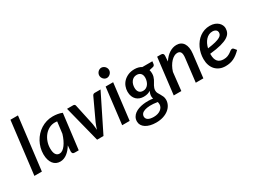

<svg xmlns="http://www.w3.org/2000/svg" viewBox="-57 -1452 3100 2344"><g transform="rotate(-30 1492.5 -280.0)"><path d="M26.5 0 116 -740H222L132 0Z M651.5 0H595Q574.5 0 567 -10.5Q559.5 -21 559.5 -36.5L566 -119Q548.5 -90 528.5 -66.8Q508.5 -43.5 486.5 -27Q464.5 -10.5 440 -1.5Q415.5 7.5 389.5 7.5Q360 7.5 335 -4Q310 -15.5 292 -38.5Q274 -61.5 263.8 -95.2Q253.5 -129 253.5 -173.5Q253.5 -219 265 -262.2Q276.5 -305.5 297.5 -343.8Q318.5 -382 348 -414Q377.5 -446 414 -469Q450.5 -492 492.8 -504.8Q535 -517.5 581.5 -517.5Q615 -517.5 648 -512.2Q681 -507 712.5 -494ZM430.5 -81.5Q453 -81.5 474.2 -96.2Q495.5 -111 514.8 -136.8Q534 -162.5 550.5 -197.5Q567 -232.5 579.5 -273.5L600 -437.5Q591.5 -438.5 583.2 -439.2Q575 -440 566.5 -440Q523.5 -440 485.8 -420Q448 -400 420.2 -366Q392.5 -332 376.5 -287.2Q360.5 -242.5 360.5 -193Q360.5 -136 378.8 -108.8Q397 -81.5 430.5 -81.5Z M781 -510H868.5Q880 -510 887 -503.8Q894 -497.5 895.5 -489L959.5 -192Q963 -169.5 965.2 -148Q967.5 -126.5 969 -105Q975.5 -126 983.2 -147.5Q991 -169 1000.5 -192L1139 -489Q1143 -498 1151.2 -504Q1159.5 -510 1169.5 -510H1253.5L1000.5 0H910.5Z M1431 -510 1369.5 0H1264L1325 -510ZM1463 -664Q1463 -649.5 1457 -636.5Q1451 -623.5 1441 -613.8Q1431 -604 1418.5 -598.2Q1406 -592.5 1392.5 -592.5Q1379 -592.5 1366.8 -598.2Q1354.5 -604 1345.2 -613.8Q1336 -623.5 1330.2 -636.5Q1324.5 -649.5 1324.5 -664Q1324.5 -678.5 1330.2 -691.8Q1336 -705 1345.5 -714.8Q1355 -724.5 1367.5 -730.2Q1380 -736 1393 -736Q1406.5 -736 1419.2 -730.2Q1432 -724.5 1441.8 -714.8Q1451.5 -705 1457.2 -692Q1463 -679 1463 -664Z M1896.5 -365.5Q1896.5 -341.5 1891 -322.5Q1885.5 -303.5 1877.5 -287.2Q1869.5 -271 1860.2 -256.5Q1851 -242 1843.2 -227.5Q1835.5 -213 1830.2 -197.2Q1825 -181.5 1825 -163Q1825 -142.5 1834.2 -125.2Q1843.5 -108 1854.8 -89.8Q1866 -71.5 1875.2 -50.5Q1884.5 -29.5 1884.5 -2Q1884 35 1867.2 68Q1850.5 101 1819.2 126Q1788 151 1743.2 165.8Q1698.5 180.5 1642 180.5Q1596.5 180.5 1559.5 171Q1522.5 161.5 1496.5 144.5Q1470.5 127.5 1456.5 104Q1442.5 80.5 1442.5 52Q1442.5 18.5 1456.8 -6.8Q1471 -32 1495 -49.8Q1519 -67.5 1550.5 -78.5Q1582 -89.5 1616.5 -94.2Q1651 -99 1686.5 -98.5Q1722 -98 1754 -93Q1751 -101.5 1749.2 -110.5Q1747.5 -119.5 1747.5 -129.5Q1747.5 -144 1751.8 -160.5Q1756 -177 1765.5 -196Q1746 -183 1722.5 -176Q1699 -169 1667 -169Q1638 -169 1612 -178.5Q1586 -188 1566.5 -207Q1547 -226 1535.8 -254.5Q1524.5 -283 1524.5 -321.5Q1524.5 -358 1538 -393.5Q1551.5 -429 1578.2 -456.5Q1605 -484 1644.2 -501Q1683.5 -518 1734.5 -518Q1762 -518 1787 -511.5Q1812 -505 1832.5 -492H1973.5L1969 -456.5Q1966 -434.5 1946.5 -428L1889.5 -415Q1896.5 -391.5 1896.5 -365.5ZM1697 -235Q1721.5 -235 1740.2 -246Q1759 -257 1771.8 -275Q1784.5 -293 1791.2 -315.8Q1798 -338.5 1798.5 -361.5Q1798.5 -402 1778.5 -423Q1758.5 -444 1722.5 -444Q1698 -444 1679.5 -433.8Q1661 -423.5 1648.2 -406.2Q1635.5 -389 1629 -366.8Q1622.5 -344.5 1622.5 -320.5Q1622.5 -279.5 1641.8 -257.2Q1661 -235 1697 -235ZM1786.5 6.5Q1786.5 -3 1785.2 -11.5Q1784 -20 1782 -28Q1719 -38.5 1674.2 -36.5Q1629.5 -34.5 1600.5 -24.2Q1571.5 -14 1558 2.8Q1544.5 19.5 1544.5 39Q1544.5 71.5 1571.5 88.5Q1598.5 105.5 1651 105.5Q1681.5 105.5 1706.5 97.8Q1731.5 90 1749.2 76.5Q1767 63 1776.8 45Q1786.5 27 1786.5 6.5Z M1991 0 2052 -511H2106Q2123.5 -511 2132.8 -502.2Q2142 -493.5 2142 -475L2136.5 -394.5Q2176.5 -456 2225.5 -487Q2274.5 -518 2326.5 -518Q2358.5 -518 2383.5 -505.2Q2408.5 -492.5 2424.5 -467.8Q2440.5 -443 2446.5 -407Q2452.5 -371 2447 -324.5L2408.5 0H2301.5L2340 -324.5Q2347 -379 2333.8 -403.8Q2320.5 -428.5 2286 -428.5Q2264 -428.5 2240.8 -416Q2217.5 -403.5 2196 -380.8Q2174.5 -358 2156.2 -325.8Q2138 -293.5 2126 -254L2098 0Z M2950 -395.5Q2950 -362 2936.2 -334Q2922.5 -306 2887 -283.5Q2851.5 -261 2789.5 -244.5Q2727.5 -228 2631 -218V-205Q2631 -141.5 2658.5 -109.2Q2686 -77 2741 -77Q2775.5 -77 2798.5 -86.5Q2821.5 -96 2837.8 -107.2Q2854 -118.5 2866.2 -128Q2878.5 -137.5 2892 -137.5Q2902.5 -137.5 2911.5 -127.5L2938.5 -94.5Q2912.5 -68 2887.5 -48.8Q2862.5 -29.5 2836.5 -17Q2810.5 -4.5 2782 1.5Q2753.5 7.5 2720 7.5Q2675.5 7.5 2640 -7.5Q2604.5 -22.5 2579.2 -49.8Q2554 -77 2540.5 -115.8Q2527 -154.5 2527 -202.5Q2527 -242.5 2535.5 -281.2Q2544 -320 2560.2 -355Q2576.5 -390 2599.8 -419.8Q2623 -449.5 2652.8 -471Q2682.5 -492.5 2718.2 -504.8Q2754 -517 2795 -517Q2834.5 -517 2863.5 -505.8Q2892.5 -494.5 2911.8 -476.8Q2931 -459 2940.5 -437.5Q2950 -416 2950 -395.5ZM2789 -441Q2761 -441 2737.2 -429.5Q2713.5 -418 2694.8 -397.5Q2676 -377 2662.2 -349.2Q2648.5 -321.5 2641 -288.5Q2710 -297.5 2751.8 -308.5Q2793.5 -319.5 2816.2 -332.5Q2839 -345.5 2846.5 -360.2Q2854 -375 2854 -391.5Q2854 -399.5 2850.5 -408.5Q2847 -417.5 2839.2 -424.5Q2831.5 -431.5 2819 -436.2Q2806.5 -441 2789 -441Z"/></g></svg>

Font: Lato Semibold
Style: Italic
Weight: 600
Italic angle: -7°
Designer: Lukasz Dziedzic
Foundry: tyPoland Lukasz Dziedzic
Version: Version 2.006; 2014-01-15